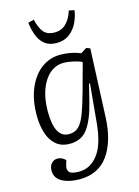

<svg xmlns="http://www.w3.org/2000/svg" viewBox="-144 -840 829 1147"><g transform="rotate(-15 271.0 -266.0)"><path d="M409 -307 403 -308 378 -206Q352 -99 313 -44.5Q274 10 201 10Q148 10 115 -19Q82 -48 67 -96.5Q52 -145 52 -204Q52 -300 82 -371Q112 -442 164 -480.5Q216 -519 282 -519Q346 -519 406 -495L442 -518L465 -509L447 -89Q441 58 380 144Q319 230 201 230Q137 230 94.5 206.5Q52 183 52 137Q52 109 67 92.5Q82 76 105 76Q120 76 132.5 82.5Q145 89 154 99L146 124Q137 153 149.5 169Q162 185 211 185Q280 185 327.5 123.5Q375 62 387 -70ZM211 -47Q246 -47 269.5 -68.5Q293 -90 313 -143Q333 -196 359 -291L400 -442Q381 -452 348 -459.5Q315 -467 288 -467Q239 -467 201.5 -434.5Q164 -402 143 -344Q122 -286 122 -209Q122 -47 211 -47ZM281 -592Q235 -592 207.5 -614Q180 -636 166 -672.5Q152 -709 147 -753L183 -762Q195 -710 217 -683Q239 -656 285 -656Q330 -656 358.5 -686.5Q387 -717 399 -761L433 -754Q428 -716 410 -678.5Q392 -641 360 -616.5Q328 -592 281 -592Z"/></g></svg>

Font: Literata 12pt Light
Style: Italic
Weight: 300
Italic angle: -2°
Designer: Latin by Veronika Burian and Jose Scaglione. Greek by Irene Vlachou. Cyrillic by Vera Evstafieva
Foundry: TypeTogether
Version: Version 3.002